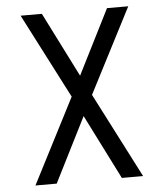

<svg xmlns="http://www.w3.org/2000/svg" viewBox="-53 -781 705 828"><g transform="rotate(-5 300.0 -367.5)"><path d="M67 0 256 -368 67 -735H159L300 -455L441 -735H533L344 -368L533 0H441L300 -280L159 0Z"/></g></svg>

Font: Iosevka Custom Extended
Style: Regular
Weight: 400
Width: 7
Monospace: yes
Designer: Belleve Invis
Foundry: Belleve Invis
Version: Version 11.2.4; ttfautohint (v1.8.4)